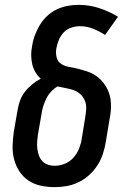

<svg xmlns="http://www.w3.org/2000/svg" viewBox="-20 -763 540 791"><path d="M205 8Q176 8 148 2Q120 -4 97.5 -19Q75 -34 60 -57Q45 -80 38 -107Q31 -134 32 -163Q33 -192 37 -221L52 -307Q55 -327 62 -347Q69 -367 82 -384Q95 -401 112 -415Q129 -429 148 -439Q135 -450 126 -465.5Q117 -481 113 -498Q109 -515 108.5 -534Q108 -553 112 -571Q115 -594 123 -616Q131 -638 143.5 -659Q156 -680 173.5 -696.5Q191 -713 212.5 -723.5Q234 -734 257 -738.5Q280 -743 303 -743Q348 -743 389 -729.5Q430 -716 466 -694L413 -619Q390 -634 364 -644.5Q338 -655 309 -655Q291 -655 273 -649Q255 -643 242 -629Q229 -615 222 -597.5Q215 -580 212 -563Q209 -544 213.5 -526Q218 -508 233 -499Q248 -490 266 -487Q284 -484 302 -479.5Q320 -475 337 -469.5Q354 -464 369 -455Q384 -446 396 -433.5Q408 -421 417 -406Q426 -391 431 -374Q436 -357 437 -338.5Q438 -320 436 -301.5Q434 -283 430 -264L416 -179Q412 -154 404 -129.5Q396 -105 382 -83Q368 -61 348 -42.5Q328 -24 304 -12.5Q280 -1 255 3.5Q230 8 205 8ZM205 -80Q226 -80 247 -88.5Q268 -97 283 -114Q298 -131 306 -151.5Q314 -172 317 -193L331 -279Q334 -296 335 -314Q336 -332 330 -347.5Q324 -363 311.5 -374.5Q299 -386 283.5 -391.5Q268 -397 251 -400Q234 -403 217 -407Q202 -398 190 -385Q178 -372 170.5 -356.5Q163 -341 158 -325Q153 -309 151 -293L136 -207Q134 -193 133 -178Q132 -163 134 -149Q136 -135 140.5 -122Q145 -109 154.5 -99Q164 -89 177.5 -84.5Q191 -80 205 -80Z"/></svg>

Font: Iosevka Slab Semibold
Style: Italic
Weight: 600
Italic angle: -9°
Monospace: yes
Designer: Belleve Invis
Foundry: Belleve Invis
Version: Version 11.1.1; ttfautohint (v1.8.3)